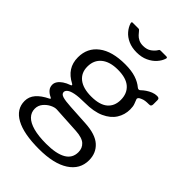

<svg xmlns="http://www.w3.org/2000/svg" viewBox="-264 -849 1131 1131"><g transform="rotate(45 301.0 -283.5)"><path d="M555.6 -538.8Q565.7 -538.8 570.3 -535.1Q574.8 -531.4 574.8 -522.5V-488.3Q574.8 -478.6 570.6 -473.9Q566.4 -469.2 555.4 -469.6Q538.8 -469.7 526.7 -468Q514.6 -466.4 503.4 -461.3Q478.6 -451.9 483.4 -438.3Q487.6 -427 493.8 -411.4Q500 -395.8 500 -370.4Q500 -326.1 476.8 -289.3Q453.6 -252.6 405.5 -230.8Q357.4 -209 282.9 -209Q232.5 -209 203.3 -203Q174.1 -196.9 162 -186.9Q150 -177 150 -166.1Q150 -150 171.5 -143.1Q193 -136.2 241.1 -133.5L369.9 -125.9Q458.4 -121.1 499.4 -84Q540.4 -46.9 540.4 12.9Q540.4 88.2 473.8 131.6Q407.3 175 283.8 175Q157.2 175 90.8 138.6Q24.3 102.2 24.3 34.2Q24.3 -1.3 48.4 -29.1Q72.6 -56.9 117.6 -78.7Q129.5 -84.2 117.6 -89.7Q96 -99.8 84 -114.3Q71.9 -128.7 71.9 -148.8Q71.9 -163.4 81.1 -177.2Q90.2 -191 107.6 -202.8Q124.9 -214.7 150.5 -223.6Q156.2 -225.6 156.3 -228.9Q156.4 -232.3 150.6 -235.6Q107.4 -258 86.1 -291.1Q64.7 -324.1 64.7 -370.1Q64.7 -447.9 123.7 -492.9Q182.6 -538 291.2 -538Q343.2 -538 379.5 -526.2Q415.8 -514.4 440.8 -493Q446.7 -488.4 452 -488.4Q457.4 -488.3 462.4 -493.1Q473.5 -504.1 488.6 -514.4Q503.6 -524.7 521.1 -531.8Q538.7 -538.8 555.6 -538.8ZM283 -261.6Q353.3 -261.6 387.2 -290.5Q421.2 -319.4 421.2 -370.7Q421.2 -424.2 386.9 -454.5Q352.6 -484.9 283 -484.9Q216.3 -484.9 179.5 -454.5Q142.7 -424.2 142.7 -370.7Q142.7 -319.1 179.1 -290.3Q215.6 -261.6 283 -261.6ZM194.8 -64.5Q177.5 -65.5 155.1 -54.5Q132.7 -43.5 115.8 -23.2Q99 -2.8 99 24.1Q99 55.1 120.6 77.3Q142.2 99.5 185.4 111.3Q228.6 123 293.1 123Q376 123 419.2 98.3Q462.4 73.7 462.4 23.4Q462.4 -10.2 439.6 -31Q416.8 -51.7 362.3 -54.9ZM428.4 -742Q441.1 -742 437 -730.5Q429.7 -706.8 410 -684.7Q390.3 -662.6 359.8 -648.5Q329.3 -634.3 288.2 -634.3Q248.8 -634.3 218.7 -647.8Q188.5 -661.3 169.3 -683.6Q150 -705.8 142.3 -731.8Q141.3 -734.9 142.4 -738.4Q143.4 -742 148.3 -742H194.8Q200.9 -742 203.6 -740.1Q206.3 -738.2 210.1 -733.1Q216.5 -725.1 226 -714.6Q235.5 -704.1 250.9 -696.3Q266.4 -688.5 288.2 -688.5Q319.9 -688.5 340 -703.3Q360.2 -718.1 369.5 -734.1Q372.4 -739.4 375 -740.7Q377.7 -742 381.6 -742Z"/></g></svg>

Font: Libre Franklin Thin
Style: Regular
Weight: 100
Designer: Pablo Impallari, Rodrigo Fuenzalida, Nhung Nguyen
Foundry: Impallari Type
Version: Version 3.000